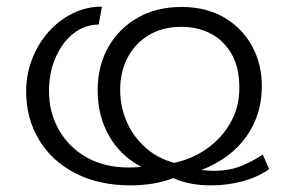

<svg xmlns="http://www.w3.org/2000/svg" viewBox="-20 -551 859 580"><path d="M793 -40Q759 -16 713 -3.5Q667 9 618 9Q551 9 504 -13Q472 -1 439.5 4Q407 9 375 9Q279 9 208 -27.5Q137 -64 98 -128.5Q59 -193 59 -275Q59 -326 77 -372.5Q95 -419 126.5 -454.5Q158 -490 199.5 -510.5Q241 -531 288 -531L278 -477Q235 -476 201.5 -449.5Q168 -423 148 -377.5Q128 -332 128 -276Q128 -212 157.5 -159.5Q187 -107 241 -76Q295 -45 369 -45Q378 -45 387.5 -45.5Q397 -46 407 -47Q344 -80 309.5 -140.5Q275 -201 275 -278Q275 -352 307 -408.5Q339 -465 396 -497.5Q453 -530 528 -530Q602 -530 656.5 -498.5Q711 -467 741 -412.5Q771 -358 771 -290Q771 -205 724.5 -139Q678 -73 588 -37Q597 -37 606 -36Q615 -35 625 -35Q672 -35 707 -49Q742 -63 774 -84ZM528 -470Q472 -470 430.5 -445.5Q389 -421 366 -378Q343 -335 343 -279Q343 -229 362.5 -184Q382 -139 418.5 -106Q455 -73 506 -59Q562 -71 606.5 -103Q651 -135 677 -181.5Q703 -228 703 -285Q703 -348 679 -389Q655 -430 615.5 -450Q576 -470 528 -470Z"/></svg>

Font: Raleway
Style: Regular
Weight: 400
Designer: Matt McInerney, Pablo Impallari, Rodrigo Fuenzalida
Foundry: Matt McInerney, Pablo Impallari, Rodrigo Fuenzalida
Version: Version 4.101;RELEASE